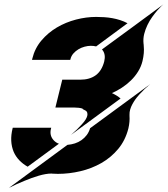

<svg xmlns="http://www.w3.org/2000/svg" viewBox="-20 -807 788 902"><path d="M231.4 -148.9Q242.2 -136.7 256.8 -131.8L109.9 -23.9Q63.5 -50.3 44.4 -93.3Q23.9 -142.6 39.1 -203.6L40 -207H220.7L219.2 -201.2Q211.9 -170.9 231.4 -148.9ZM685.5 -411.6Q657.7 -388.7 635.7 -364.3Q622.6 -349.6 615.2 -339.1Q607.9 -328.6 601.6 -316.9Q595.2 -305.2 591.6 -292.7Q587.9 -280.3 588.4 -268.1V-262.7Q589.4 -249.5 588.1 -234.6Q586.9 -219.7 583 -203.1Q568.8 -147.5 535.2 -107.2Q501.5 -66.9 456.1 -41Q410.6 -15.1 357.7 -2.7Q304.7 9.8 252 9.8Q245.1 9.8 238.5 9.3Q231.9 8.8 225.1 8.8Q223.6 8.3 221.7 8.3Q209 8.3 193.4 11Q177.7 13.7 161.4 18.6Q145 23.4 128.2 29.5Q111.3 35.6 96.2 42Q59.6 56.6 22 75.7L296.9 -126.5Q314.9 -127.9 331.8 -133.3Q348.6 -138.7 362.8 -148.7Q377 -158.7 387.5 -172.6Q397.9 -186.5 403.3 -204.6ZM604.5 -681.2 747.6 -786.6Q746.1 -785.6 738 -778.1Q730 -770.5 718.8 -757.6Q707.5 -744.6 695.1 -727.3Q682.6 -710 672.9 -689.9Q663.1 -669.9 657.5 -647.7Q651.9 -625.5 654.3 -602.5Q654.8 -599.6 655 -596.7Q655.3 -593.8 655.3 -590.8Q658.7 -559.1 649.4 -520Q643.1 -494.1 628.9 -471.2Q614.7 -448.2 595.2 -429.2Q575.7 -410.2 552.5 -395Q529.3 -379.9 505.9 -369.6Q530.3 -358.4 546.4 -344.2L313.5 -173.3Q344.7 -200.2 364.7 -223.1Q377 -236.8 382.3 -245.6Q387.7 -254.4 389.9 -262.7Q392.1 -271 389.6 -278.3Q387.2 -285.6 377.9 -289.6Q366.7 -294.4 367.7 -296.9Q351.6 -301.8 329.1 -301.8H240.2L272.5 -432.6H356.4Q401.4 -432.6 429.9 -453.6Q458.5 -474.6 469.7 -518.6Q477.5 -550.8 461.9 -571.3Q460.9 -572.3 460.2 -573.2Q459.5 -574.2 459 -574.7ZM311 -529.3 310.1 -525.9H130.4L131.8 -531.7Q143.6 -580.1 174.6 -616.7Q205.6 -653.3 247.3 -678Q289.1 -702.6 337.2 -715.1Q385.3 -727.5 431.6 -727.5Q449.7 -727.5 469 -726.3Q488.3 -725.1 507.3 -721.7Q526.4 -718.3 544.7 -712.4Q563 -706.5 579.1 -697.8L431.6 -588.9Q420.4 -591.8 406.7 -591.8Q392.6 -591.8 377.2 -587.6Q361.8 -583.5 348.4 -575.4Q335 -567.4 324.7 -555.7Q314.5 -543.9 311 -529.3Z"/></svg>

Font: Facon
Style: Bold Italic
Weight: 700
Italic angle: -12°
Designer: Google
Version: Version 2.001150; 2014